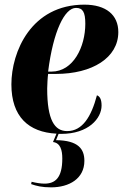

<svg xmlns="http://www.w3.org/2000/svg" viewBox="-20 -566 529 826"><path d="M243 10C361 10 417 -57 417 -112C417 -141 408 -152 397 -156C373 -65 335 -2 269 -2C215 -2 183 -49 183 -185C183 -196 185 -236 187 -248H221C376 -248 489 -317 489 -428C489 -502 436 -546 343 -546C114 -546 29 -343 29 -203C29 -64 103 3 223 9L208 45C240 49 248 80 248 116C248 200 217 224 171 224C156 224 136 221 116 216L114 226C137 234 160 240 200 240C277 240 343 203 343 126C343 76 318 38 221 37L232 10C236 10 239 10 243 10ZM202 -258H187C209 -432 258 -532 307 -532C336 -532 347 -514 347 -464C347 -364 295 -258 202 -258Z"/></svg>

Font: Noto Serif Display Condensed ExtraBold
Style: Italic
Weight: 800
Width: 3
Italic angle: -12°
Designer: Monotype Design Team
Foundry: Monotype Imaging Inc.
Version: Version 2.009